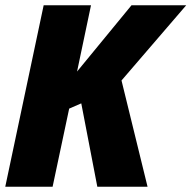

<svg xmlns="http://www.w3.org/2000/svg" viewBox="-39 -710 728 730"><path d="M423 -404 522 0H331L270 -317L224 -297L161 0H-19L127 -690H307L254 -438L461 -690H669Z"/></svg>

Font: Decalotype Black Italic
Style: Regular
Weight: 900
Italic angle: -12°
Designer: Alfredo Marco Pradil
Foundry: Alfredo Marco Pradil
Version: Version 1.0